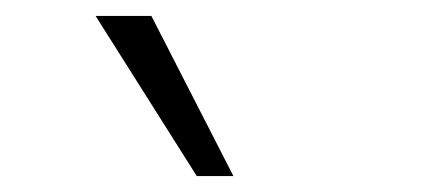

<svg xmlns="http://www.w3.org/2000/svg" viewBox="-20 -771 540 241"><path d="M227 -550 100 -751H170L273 -550Z"/></svg>

Font: Mulish Light
Style: Regular
Weight: 300
Designer: Vernon Adams
Foundry: Vernon Adams
Version: Version 3.603; ttfautohint (v1.8.3)